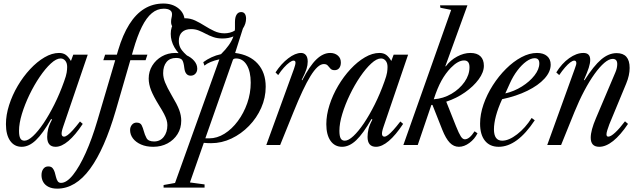

<svg xmlns="http://www.w3.org/2000/svg" viewBox="-20 -842 3713 1115"><path d="M106 10.5Q63.5 10.5 39 -24.2Q14.5 -59 14.5 -121Q14.5 -174.5 33 -232.2Q51.5 -290 83.2 -343.8Q115 -397.5 155 -440.5Q195 -483.5 238.5 -509Q282 -534.5 323 -534.5Q346 -534.5 361.5 -523.8Q377 -513 392 -488L405.5 -524.5H489.5L347.5 -108Q336 -75 338 -61.8Q340 -48.5 352 -48.5Q360.5 -48.5 373 -57.8Q385.5 -67 403.2 -86.5Q421 -106 444.5 -136.5L460.5 -122.5Q417.5 -57.5 377.5 -23.5Q337.5 10.5 303 10.5Q254 10.5 254 -47Q254 -69 259.5 -92.5Q265 -116 282 -147.5L277 -151Q228.5 -66 188.2 -27.8Q148 10.5 106 10.5ZM122 -25Q143 -25 172 -52Q201 -79 233 -126.5Q265 -174 296 -236Q327 -298 352 -368.5Q364.5 -402.5 367.2 -420.8Q370 -439 370 -453Q370 -476.5 359 -489.5Q348 -502.5 332 -502.5Q307 -502.5 275.2 -473.2Q243.5 -444 211 -396.2Q178.5 -348.5 151.2 -292Q124 -235.5 107.2 -180.5Q90.5 -125.5 90.5 -82.5Q90.5 -52.5 97.8 -38.8Q105 -25 122 -25Z M652.5 -201Q587 24 502.8 138.8Q418.5 253.5 312 253.5Q283 253.5 262.5 243.5Q242 233.5 231.5 215.8Q221 198 221 175Q221 153 231.5 138.8Q242 124.5 260 124.5Q277 124.5 285.2 134.2Q293.5 144 297.8 158Q302 172 305.2 186.2Q308.5 200.5 315 210.2Q321.5 220 334.5 220Q367 220 404 173.8Q441 127.5 477.8 45.8Q514.5 -36 545.5 -141.5L666.5 -551.5Q693 -640.5 730.8 -700.5Q768.5 -760.5 818 -791Q867.5 -821.5 929 -821.5Q982.5 -821.5 1017.5 -792.5Q1052.5 -763.5 1052.5 -718.5Q1052.5 -697 1041.8 -683.8Q1031 -670.5 1012 -670.5Q996.5 -670.5 985 -682.8Q973.5 -695 973.5 -714.5Q973.5 -728.5 976.2 -738.8Q979 -749 979 -760Q979 -775 966.8 -783.2Q954.5 -791.5 931 -791.5Q893 -791.5 861.8 -765.5Q830.5 -739.5 804 -686.5Q777.5 -633.5 754 -551.5ZM836 -524.5 825.5 -492.5H580L590.5 -524.5Z M930 247.5V232.5L996.5 220.5L1254 -497.5Q1196.5 -485 1167 -461L1160.5 -481Q1182 -497 1208.2 -509.2Q1234.5 -521.5 1263.5 -527.5Q1291 -554.5 1309 -580.2Q1327 -606 1335.5 -630.5Q1321.5 -624.5 1305.5 -621.5Q1289.5 -618.5 1272 -618.5Q1242 -618.5 1218.5 -626.8Q1195 -635 1175 -645.8Q1155 -656.5 1134.5 -664.8Q1114 -673 1090 -673Q1055.5 -673 1037 -655.2Q1018.5 -637.5 1018.5 -604Q1018.5 -578 1031 -558Q1043.5 -538 1076.5 -510.5L1054.5 -498.5Q1014.5 -529.5 993 -567Q971.5 -604.5 971.5 -645.5Q971.5 -688 994 -712Q1016.5 -736 1054.5 -736Q1085.5 -736 1113.5 -722.8Q1141.5 -709.5 1168.8 -692.2Q1196 -675 1224 -661.8Q1252 -648.5 1283.5 -648.5Q1299.5 -648.5 1315 -652.5Q1330.5 -656.5 1343 -664Q1344 -667 1344.2 -670Q1344.5 -673 1344.5 -676V-713.5Q1344.5 -742 1354 -757Q1363.5 -772 1380.5 -772Q1394.5 -772 1401.8 -761.8Q1409 -751.5 1409 -734Q1409 -719.5 1404.5 -705Q1400 -690.5 1390.5 -676L1345.5 -534.5Q1430.5 -523.5 1476.8 -472Q1523 -420.5 1523 -338.5Q1523 -274.5 1497 -215.8Q1471 -157 1426 -110.8Q1381 -64.5 1324.2 -37.5Q1267.5 -10.5 1206 -10.5Q1195.5 -10.5 1184.2 -11Q1173 -11.5 1163.5 -12.5L1083 217.5L1168 229V247.5ZM1194.5 -38.5Q1240.5 -38.5 1283.8 -65.5Q1327 -92.5 1361.2 -138.8Q1395.5 -185 1415.8 -242.8Q1436 -300.5 1436 -362Q1436 -426.5 1413 -464.5Q1390 -502.5 1351 -502.5Q1333.5 -502.5 1331.5 -491.5L1172.5 -39Q1176.5 -38.5 1180 -38.5Q1183.5 -38.5 1194.5 -38.5ZM870 10.5Q829.5 10.5 799.2 -2.8Q769 -16 752.2 -38Q735.5 -60 735.5 -87Q735.5 -104.5 746 -117.2Q756.5 -130 773 -130Q795 -130 802.5 -115Q810 -100 815 -81Q820.5 -59.5 831 -40Q841.5 -20.5 875 -20.5Q910 -20.5 931 -47.2Q952 -74 952 -115.5Q952 -130 947.5 -145.2Q943 -160.5 932.5 -180.8Q922 -201 904 -229.5Q871 -283 857.2 -318.2Q843.5 -353.5 843.5 -386Q843.5 -427 864.2 -460.8Q885 -494.5 920 -514.5Q955 -534.5 997.5 -534.5Q1032.5 -534.5 1061.5 -521.8Q1090.5 -509 1108 -488.2Q1125.5 -467.5 1125.5 -443.5Q1125.5 -425.5 1114.8 -414Q1104 -402.5 1087.5 -402.5Q1056 -402.5 1050.5 -446Q1046.5 -482.5 1037.5 -494Q1028.5 -505.5 1002.5 -505.5Q966 -505.5 946.8 -481.5Q927.5 -457.5 927.5 -417Q927.5 -391.5 938.8 -363.2Q950 -335 977.5 -287.5Q1008.5 -236 1020.5 -204Q1032.5 -172 1032.5 -141.5Q1032.5 -97.5 1011 -63.2Q989.5 -29 952.8 -9.2Q916 10.5 870 10.5Z M1526.5 0 1687 -441.5Q1690.5 -452 1693.2 -461.5Q1696 -471 1696 -478Q1696 -490 1685 -490Q1675.5 -490 1660.8 -479.2Q1646 -468.5 1629 -449.8Q1612 -431 1595.5 -406L1580 -421.5Q1613 -472 1653.8 -503.2Q1694.5 -534.5 1728.5 -534.5Q1746 -534.5 1756.5 -521.8Q1767 -509 1767 -484Q1767 -464 1760 -441.5Q1753 -419 1732 -377.5L1735.5 -376Q1778.5 -460 1817.5 -497.2Q1856.5 -534.5 1897.5 -534.5Q1924 -534.5 1941.8 -519.5Q1959.5 -504.5 1959.5 -479Q1959.5 -459 1950 -446.8Q1940.5 -434.5 1923 -434.5Q1907 -434.5 1899 -443.5Q1891 -452.5 1883.5 -461.2Q1876 -470 1860.5 -470Q1843 -470 1823.8 -452.5Q1804.5 -435 1783 -400.2Q1761.5 -365.5 1737 -313.2Q1712.5 -261 1684.5 -191.5L1607 0Z M1966.5 10.5Q1924 10.5 1899.5 -24.2Q1875 -59 1875 -121Q1875 -174.5 1893.5 -232.2Q1912 -290 1943.8 -343.8Q1975.5 -397.5 2015.5 -440.5Q2055.5 -483.5 2099 -509Q2142.5 -534.5 2183.5 -534.5Q2206.5 -534.5 2222 -523.8Q2237.5 -513 2252.5 -488L2266 -524.5H2350L2208 -108Q2196.5 -75 2198.5 -61.8Q2200.5 -48.5 2212.5 -48.5Q2221 -48.5 2233.5 -57.8Q2246 -67 2263.8 -86.5Q2281.5 -106 2305 -136.5L2321 -122.5Q2278 -57.5 2238 -23.5Q2198 10.5 2163.5 10.5Q2114.5 10.5 2114.5 -47Q2114.5 -69 2120 -92.5Q2125.5 -116 2142.5 -147.5L2137.5 -151Q2089 -66 2048.8 -27.8Q2008.5 10.5 1966.5 10.5ZM1982.5 -25Q2003.5 -25 2032.5 -52Q2061.5 -79 2093.5 -126.5Q2125.5 -174 2156.5 -236Q2187.5 -298 2212.5 -368.5Q2225 -402.5 2227.8 -420.8Q2230.5 -439 2230.5 -453Q2230.5 -476.5 2219.5 -489.5Q2208.5 -502.5 2192.5 -502.5Q2167.5 -502.5 2135.8 -473.2Q2104 -444 2071.5 -396.2Q2039 -348.5 2011.8 -292Q1984.5 -235.5 1967.8 -180.5Q1951 -125.5 1951 -82.5Q1951 -52.5 1958.2 -38.8Q1965.5 -25 1982.5 -25Z M2645 10.5Q2615 10.5 2592 -13.2Q2569 -37 2548.5 -88.5L2491.5 -232.5H2485L2406 0H2322.5L2600 -784.5L2537.5 -797L2535.5 -811H2694.5L2566 -457H2569Q2595.5 -492.5 2634.5 -513.5Q2673.5 -534.5 2711.5 -534.5Q2750 -534.5 2770 -515.2Q2790 -496 2790 -460Q2790 -422.5 2760 -381.5Q2730 -340.5 2680.5 -305.8Q2631 -271 2571.5 -251.5L2628 -109.5Q2645 -67 2656 -50Q2667 -33 2679.5 -33Q2706 -33 2736 -79.5L2753 -68Q2736.5 -34.5 2706 -12Q2675.5 10.5 2645 10.5ZM2499 -265.5Q2554.5 -269.5 2601.8 -297.2Q2649 -325 2677.8 -366.2Q2706.5 -407.5 2706.5 -451.5Q2706.5 -491 2675.5 -491Q2657 -491 2637.8 -480Q2618.5 -469 2598 -448Q2567.5 -416.5 2543.8 -373.8Q2520 -331 2499 -265.5Z M2876 10.5Q2824.5 10.5 2796.2 -24.8Q2768 -60 2768 -124Q2768 -178.5 2788 -236Q2808 -293.5 2842 -346.8Q2876 -400 2918.8 -442.5Q2961.5 -485 3008 -509.8Q3054.5 -534.5 3098.5 -534.5Q3135.5 -534.5 3156.8 -516.5Q3178 -498.5 3178 -466.5Q3178 -425 3142 -385.5Q3106 -346 3042.5 -314.8Q2979 -283.5 2896 -266Q2872 -213.5 2860.2 -169.2Q2848.5 -125 2848.5 -91Q2848.5 -25 2896.5 -25Q2935 -25 2983 -62Q3031 -99 3067.5 -157L3085.5 -143.5Q2983.5 10.5 2876 10.5ZM2914.5 -299.5Q2966 -311.5 3011 -339.8Q3056 -368 3084 -404Q3112 -440 3112 -474Q3112 -504 3085 -504Q3062.5 -504 3036 -484.8Q3009.5 -465.5 2984.5 -432.5Q2959.5 -399.5 2940.5 -357Z M3460 10.5Q3410.5 10.5 3410.5 -42.5Q3410.5 -85 3441 -156L3554 -422.5Q3564.5 -447 3564.5 -470Q3564.5 -500 3538 -500Q3516.5 -500 3489.5 -477Q3462.5 -454 3432.5 -412.2Q3402.5 -370.5 3372.8 -314.2Q3343 -258 3316 -191.5L3238.5 0H3158L3317.5 -441.5Q3322 -454.5 3324.5 -462.2Q3327 -470 3327 -475Q3327 -490 3315 -490Q3305.5 -490 3291.5 -479.5Q3277.5 -469 3261 -450Q3244.5 -431 3227.5 -406L3210.5 -421.5Q3242.5 -473.5 3285.2 -504Q3328 -534.5 3368 -534.5Q3407.5 -534.5 3407.5 -494.5Q3407.5 -474.5 3399 -448.2Q3390.5 -422 3371 -377.5L3374.5 -376Q3428 -460 3471.5 -496.8Q3515 -533.5 3561 -533.5Q3636.5 -533.5 3636.5 -447.5Q3636.5 -404.5 3616.5 -356.5L3518.5 -120Q3511.5 -102 3506.8 -86.2Q3502 -70.5 3502 -62Q3502 -48.5 3512.5 -48.5Q3527 -48.5 3552.2 -71.8Q3577.5 -95 3609.5 -137.5L3627 -122.5Q3583 -57 3540.8 -23.2Q3498.5 10.5 3460 10.5Z"/></svg>

Font: Libre Caslon Condensed
Style: Italic
Weight: 400
Italic angle: -22.583°
Designer: Pablo Impallari, Rodrigo Fuenzalida, Katja Schimmel, Ertekin Erdin
Foundry: Pablo Impallari, Rodrigo Fuenzalida
Version: Version 2.000;gftools[0.9.33]